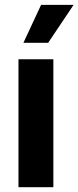

<svg xmlns="http://www.w3.org/2000/svg" viewBox="-20 -776 325 796"><path d="M56.6 -530.3H201.2V0H56.6ZM150.4 -755.9H285.2L179.7 -598.6H77.1Z"/></svg>

Font: Pretendard Std
Style: Bold
Weight: 700
Designer: Base glyphs from Inter by Rasmus Andersson; Hangeul glyphs from Noto Sans CJK(Source Han Sans) by Jang Soo-young and Kan
Foundry: Kil Hyung-jin
Version: Version 1.309